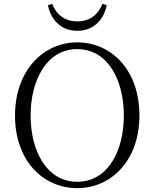

<svg xmlns="http://www.w3.org/2000/svg" viewBox="-20 -962 802 997"><path d="M229 -935C241 -871 288 -802 381 -802C475 -802 522 -871 534 -935L512 -942C490 -887 448 -851 381 -851C316 -851 272 -887 251 -942ZM139 -362C139 -548 224 -707 381 -707C539 -707 623 -548 623 -362C623 -176 539 -18 381 -18C224 -18 139 -176 139 -362ZM381 -742C206 -742 58 -597 58 -362C58 -126 205 15 381 15C557 15 704 -128 704 -362C704 -600 557 -742 381 -742Z"/></svg>

Font: Noto Serif TC Light
Style: Regular
Weight: 300
Designer: Ryoko NISHIZUKA 西塚涼子 (kana & ideographs); Frank Grießhammer (Latin, Greek & Cyrillic); Wenlong ZHANG 张文龙 (bopomofo); San
Foundry: Adobe
Version: Version 2.001;hotconv 1.1.0;makeotfexe 2.6.0